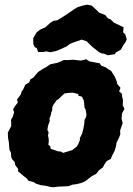

<svg xmlns="http://www.w3.org/2000/svg" viewBox="-20 -770 562 810"><path d="M205.2 20 191 18.2 173.2 14 150.6 10.6 133.2 5.4 122 -1.8 99.8 -7.6 93.6 -16.6 78.8 -28 67.8 -37.8 56.4 -46.6V-57.4L44.6 -73.2L41.8 -86.6L31.4 -98.2L27.4 -107L25.8 -126.8L19.6 -138.6L18.8 -151.2L17.6 -167.6L14 -188.2L13 -210.2L27.6 -239L26.6 -265.2L33.4 -276.6L39.8 -296.2L35.2 -308.6L44.6 -324.2L55.2 -337.4L52 -350.2L67 -370.4L71.2 -383.4L77.6 -392.6L86.8 -412.6L103 -422.2L107.6 -434.6L122.4 -444.2L129.4 -453L140.8 -466.4L164.4 -481.4L175.6 -487.4L192.2 -498.8L221.2 -504.8L230.4 -508.2L249 -516.8L266.6 -516.6L288.6 -518L321.8 -514.4L343.4 -520L357 -511.2L381.4 -506.6L400.4 -503L407.2 -493L425.6 -486L437.6 -477.6L449 -471L456.8 -458L465 -445.2L472.6 -426.2L474.2 -416.2L488.4 -399.4L482.6 -385L494.8 -373.4V-364L498.8 -349L497.8 -326.6L505 -310.6L494.8 -291.6L492.8 -268.6L497.6 -250.4L486.8 -219.8L487.4 -202.8L482 -189.2L471.4 -167.2L469.4 -153.4L464.2 -134.8L453.6 -115L447.4 -99.4L430.4 -90.8L422.4 -79.2L413.8 -63.6L397.2 -51.4L385.4 -36.2L368.2 -27.4L355.2 -17.6L341 -6L324.2 1.4L304.4 6.6L284.8 9.2L269.8 15.4L250.4 16.4L225.2 17.4ZM246.2 -125 270.6 -132.4 284.6 -136.6 294.2 -144 304.4 -152.4 311.8 -165.8 317 -179V-188.6L321.8 -196.6L327 -208.6L330.4 -221.8L332.4 -230.6L335.6 -249.2L336.6 -264.4L342.8 -275.8L344.8 -286.4L341 -308.8L336.4 -315.6L335 -335L333.2 -347.2L329.4 -353.8L326 -362.4L311.4 -365.6L310.2 -373.2L287.6 -379L269.2 -378L252.2 -375.8L237.4 -362.2L227.4 -352L218.2 -347L212.2 -337L205.2 -328L200.4 -317.2V-304.6L196.2 -295.2L193.4 -281.2L188.8 -271L189.8 -258.6L182.6 -239.6L180 -221.8L185 -211.8L182.6 -197.4L185.2 -186L185.8 -172.8L184 -159.2L192.4 -152L193.8 -142.4L213 -136L223.8 -131.8L236.8 -130.6ZM140.8 -550.8 134.8 -567.6 126.6 -570.8 120.8 -583.4 120 -608.8 134.2 -633.2 148.2 -644.2 171.6 -655 190.8 -672.6 204.8 -682 221.6 -684.4 240.4 -695.8 264 -711.2 294.4 -732 307 -739.6 328.6 -746.4 348 -750.2 366.4 -746.8 385.2 -729.6 398.4 -716.6 424 -706.4 435.6 -692.4 446 -688.6 460.8 -674.4 484.6 -663 501.6 -654.8 499.2 -634 508.6 -624.8 514.8 -603.6 509 -591.4 500.2 -579.4 489.6 -560.2 468.6 -548.6 464.8 -541.4 435 -536.8 416.8 -544.4 410.2 -544 398.8 -549.6 371.6 -570.6 354.8 -586.8 344.8 -596.2 324.2 -602.8 288.4 -590.2 275.4 -585 261.8 -574.6 228.4 -559.4 215.8 -554.6 192.4 -549.6 173.4 -553.4 163.6 -550.4Z"/></svg>

Font: Winky Rough
Style: Italic
Weight: 400
Italic angle: -8.97852°
Designer: Simon Atzbach
Foundry: typofactur
Version: Version 1.206